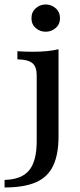

<svg xmlns="http://www.w3.org/2000/svg" viewBox="-60 -645 357 858"><path d="M-39.5 192.7V158.9Q36.3 157.3 70.2 116.1Q104 75 104 -13.7V-308.9Q104 -346.8 84.7 -362.9Q65.3 -379 17.7 -379.8V-416.1Q50.8 -413.7 87.9 -413.7Q154.8 -413.7 201.6 -425V-36.3Q201.6 45.2 177.4 96Q153.2 146.8 100 169.8Q46.8 192.7 -39.5 192.7ZM144.4 -503.2Q118.5 -503.2 99.6 -519.8Q80.6 -536.3 80.6 -563.7Q80.6 -591.1 99.6 -608.1Q118.5 -625 144.4 -625Q169.4 -625 188.7 -608.1Q208.1 -591.1 208.1 -563.7Q208.1 -536.3 188.7 -519.8Q169.4 -503.2 144.4 -503.2Z"/></svg>

Font: Playfair 9pt SemiBold
Style: Regular
Weight: 600
Designer: Claus Eggers Sørensen
Foundry: Claus Eggers Sørensen
Version: Version 2.001;gftools[0.9.30]